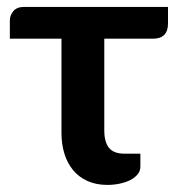

<svg xmlns="http://www.w3.org/2000/svg" viewBox="-20 -531 518 556"><path d="M8.5 -471.5Q8.5 -487 18.8 -499Q29 -511 50 -511H466.5V-462.5Q466.5 -441 455.5 -430Q444.5 -419 424 -419H282V-153Q282 -120 295.5 -103Q309 -86 340.5 -86H386.5V-48.5Q386.5 -35.5 378.2 -25.8Q370 -16 356.5 -9.2Q343 -2.5 325.8 1Q308.5 4.5 291 4.5Q258.5 4.5 233.5 -6.8Q208.5 -18 191.8 -38.2Q175 -58.5 166.5 -86Q158 -113.5 158 -146V-419H8.5Z"/></svg>

Font: Lato
Style: Bold
Weight: 700
Designer: Lukasz Dziedzic
Foundry: tyPoland Lukasz Dziedzic
Version: Version 2.007; 2014-02-27